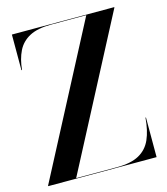

<svg xmlns="http://www.w3.org/2000/svg" viewBox="-112 -837 804 924"><g transform="rotate(-15 290.5 -375.0)"><path d="M33.5 -750H543.5V-747.5L153.5 -2.5H358Q426.5 -2.5 467 -24.8Q507.5 -47 526.8 -90.5Q546 -134 551 -197.5H553.5V0H13.5V-2.5L403.5 -747.5H229Q160.5 -747.5 120.2 -726Q80 -704.5 60.8 -665.2Q41.5 -626 36.5 -572.5H33.5Z"/></g></svg>

Font: Bodoni* 72pt Medium
Style: Regular
Weight: 500
Version: Version 2.3